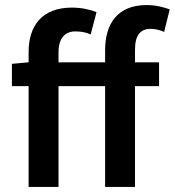

<svg xmlns="http://www.w3.org/2000/svg" viewBox="-20 -738 690 758"><path d="M395 0H513V-398H608V-492H513V-542C513 -599 534 -624 575 -624C592 -624 610 -620 628 -612L650 -701C628 -709 596 -718 559 -718C442 -718 395 -642 395 -540V-492H211V-532C211 -587 237 -614 277 -614C303 -614 320 -610 338 -602L361 -690C337 -700 302 -708 264 -708C144 -708 93 -634 93 -533V-492L27 -486V-398H93V0H211V-398H395Z"/></svg>

Font: Source Sans Pro Semibold
Style: Regular
Weight: 600
Designer: Paul D. Hunt
Foundry: Adobe Systems Incorporated
Version: Version 3.006;hotconv 1.0.111;makeotfexe 2.5.65597